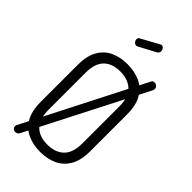

<svg xmlns="http://www.w3.org/2000/svg" viewBox="-294 -1035 1142 1142"><g transform="rotate(45 276.5 -464.0)"><path d="M276 6Q218 6 171 -15Q124 -36 96.5 -83Q69 -130 69 -208V-518Q69 -595 96.5 -642Q124 -689 170.5 -710Q217 -731 276 -731Q335 -731 382 -710Q429 -689 457 -642Q485 -595 485 -518V-208Q485 -130 457 -83Q429 -36 382 -15Q335 6 276 6ZM276 -55Q343 -55 381 -92Q419 -129 419 -208V-518Q419 -596 381 -633Q343 -670 276 -670Q209 -670 172 -633Q135 -596 135 -518V-208Q135 -129 172 -92Q209 -55 276 -55ZM89 27Q78 27 70.5 20Q63 13 63 3Q63 -4 66 -9L447 -756Q453 -768 467 -768Q477 -768 486 -760.5Q495 -753 495 -741Q495 -734 492 -728L113 13Q109 20 102.5 23.5Q96 27 89 27ZM234 -845Q224 -845 216 -854Q208 -863 208 -873Q208 -886 219 -891L331 -952Q336 -955 339 -955Q350 -955 356.5 -946Q363 -937 363 -927Q363 -912 351 -905L244 -848Q242 -847 239 -846Q236 -845 234 -845Z"/></g></svg>

Font: Dosis
Style: Regular
Weight: 400
Designer: EdgarTolentino, PabloImpallari, IginoMarini
Foundry: EdgarTolentino, PabloImpallari, IginoMarini
Version: Version 3.001; ttfautohint (v1.8.2)